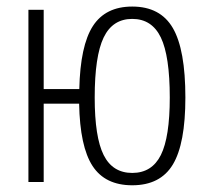

<svg xmlns="http://www.w3.org/2000/svg" viewBox="-20 -547 626 577"><path d="M377.4 9.8Q295.9 9.8 258.1 -48.3Q220.2 -106.4 217.8 -235.4H111.3V0H65.4V-517.6H111.3V-279.3H218.3Q221.2 -409.7 259 -468.5Q296.9 -527.3 377.4 -527.3Q461.9 -527.3 499.5 -462.6Q537.1 -397.9 537.1 -253.9Q537.1 -115.2 499.5 -52.7Q461.9 9.8 377.4 9.8ZM377.4 -27.3Q436.5 -27.3 463.4 -81.1Q490.2 -134.8 490.2 -253.9Q490.2 -378.4 463.4 -434.3Q436.5 -490.2 377.4 -490.2Q318.4 -490.2 291.5 -434.3Q264.6 -378.4 264.6 -253.9Q264.6 -134.8 291.5 -81.1Q318.4 -27.3 377.4 -27.3Z"/></svg>

Font: Cascadia Code ExtraLight
Style: Regular
Weight: 200
Monospace: yes
Designer: Aaron Bell
Foundry: Saja Typeworks
Version: Version 2407.024; ttfautohint (v1.8.4)